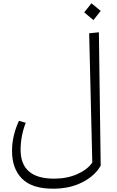

<svg xmlns="http://www.w3.org/2000/svg" viewBox="-20 -946 712 1165"><path d="M591 59Q557 120 480.5 159.5Q404 199 302 199Q174 199 113.5 138Q53 77 53 -30Q53 -122 95 -213L136 -201Q105 -120 105 -37Q105 138 308 138Q387 138 449 110.5Q511 83 540 40L521 -744L580 -750ZM491 -871 535 -926 591 -880 547 -824Z"/></svg>

Font: FiraGO Light
Style: Italic
Weight: 300
Italic angle: -8°
Designer: bBox Type GmbH
Foundry: bBox Type GmbH
Version: Version 1.001